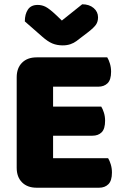

<svg xmlns="http://www.w3.org/2000/svg" viewBox="-20 -874 581 897"><path d="M58 -513Q58 -556 83 -581Q108 -606 151 -606H481Q488 -595 493.5 -577Q499 -559 499 -539Q499 -501 482.5 -485Q466 -469 439 -469H228V-376H453Q460 -365 465.5 -347.5Q471 -330 471 -310Q471 -272 455 -256Q439 -240 412 -240H228V-135H485Q492 -124 497.5 -106Q503 -88 503 -68Q503 -30 486.5 -13.5Q470 3 443 3H151Q108 3 83 -22Q58 -47 58 -90ZM269 -778 364 -854Q397 -854 417.5 -836.5Q438 -819 438 -793Q438 -773 428.5 -759Q419 -745 392 -724L337 -682Q325 -673 309 -667.5Q293 -662 273 -662Q246 -662 224.5 -671Q203 -680 177 -703L96 -774Q96 -808 110.5 -829.5Q125 -851 156 -851Q176 -851 193.5 -842Q211 -833 243 -803Z"/></svg>

Font: Baloo Tammudu
Style: Regular
Weight: 400
Designer: Omkar Shende and Ek Type
Foundry: Ek Type
Version: Version 1.443;PS 1.000;hotconv 16.6.51;makeotf.lib2.5.65220;